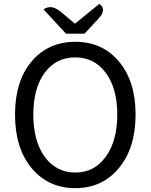

<svg xmlns="http://www.w3.org/2000/svg" viewBox="-20 -964 782 997"><path d="M144 -91Q58 -195 58 -369Q58 -543 144 -645Q231 -747 371 -747Q511 -747 597 -645Q684 -543 684 -369Q684 -195 597 -91Q511 13 371 13Q231 13 144 -91ZM529 -150Q589 -232 589 -369Q589 -506 529 -586Q470 -666 370 -666Q271 -666 212 -586Q153 -506 153 -369Q153 -232 212 -150Q272 -68 371 -68Q470 -68 529 -150ZM323 -789 206 -915Q246 -944 295 -903L369 -841L496 -944Q536 -915 492 -868L419 -789Z"/></svg>

Font: Swei Toothpaste CJK TC
Style: Regular
Weight: 400
Version: Version 1.0